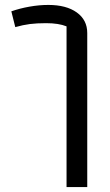

<svg xmlns="http://www.w3.org/2000/svg" viewBox="-20 -546 448 779"><path d="M250 -439Q218 -452 167 -452Q129 -452 101.5 -448.5Q74 -445 42 -436L26 -500Q60 -512 99.5 -519Q139 -526 176 -526Q249 -526 291.5 -495.5Q334 -465 334 -412V213H250Z"/></svg>

Font: Athiti Medium
Style: Regular
Weight: 500
Designer: CadsonDemak Team
Foundry: CadsonDemak
Version: Version 1.032